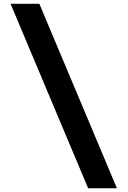

<svg xmlns="http://www.w3.org/2000/svg" viewBox="-20 -880 678 1020"><path d="M36.1 -859.9H189L601.1 120.1H448.2Z"/></svg>

Font: Hussar Preview
Style: Bold
Weight: 700
Foundry: Cannot Into Space Fonts, PlusOne Fonts
Version: Version 2.29RC2 "Millennial"